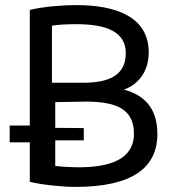

<svg xmlns="http://www.w3.org/2000/svg" viewBox="-20 -723 687 754"><path d="M276 11C227 11 145 3 97 -9V-164H18V-230H97V-684C149 -697 227 -703 279 -703C434 -703 564 -658 564 -517C564 -446 527 -393 467 -371C545 -350 598 -300 598 -197C598 -61 495 11 276 11ZM321 -324 197 -322V-221L309 -220V-172H197V-71C216 -69 256 -66 293 -66C404 -67 506 -93 506 -198C506 -296 435 -323 321 -324ZM184 -622V-398H305C402 -398 474 -423 474 -515C474 -598 397 -628 282 -628C236 -628 207 -626 184 -622Z"/></svg>

Font: Repo Regular
Style: Regular
Weight: 400
Designer: Stefan Peev
Foundry: Context Ltd
Version: Version 1.502